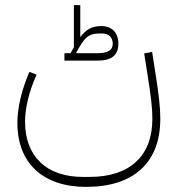

<svg xmlns="http://www.w3.org/2000/svg" viewBox="-20 -571 694 751"><path d="M232 -334H364C413 -334 443 -353 443 -400C443 -443 418 -469 376 -469C340 -469 317 -456 294 -426V-551H269V-386L256 -363H232ZM290 -386C315 -429 331 -440 371 -440H380C404 -440 421 -426 421 -400C421 -374 400 -363 364 -363H279L278 -365ZM317 160C503 160 607 65 607 -106C607 -150 602 -196 588 -285L575 -368L544 -362L557 -279C571 -191 576 -148 576 -106C576 39 488 121 330 121H304C162 121 78 41 78 -95C78 -149 94 -214 123 -279L95 -290C66 -223 48 -152 48 -90C48 67 148 160 317 160Z"/></svg>

Font: IBM Plex Arabic ExtraLight
Style: Regular
Weight: 200
Designer: Mike Abbink, Paul van der Laan, Pieter van Rosmalen, Wael Morcos, Khajak Apelian
Foundry: Bold Monday
Version: Version 1.0